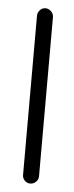

<svg xmlns="http://www.w3.org/2000/svg" viewBox="-48 -631 255 659"><g transform="rotate(5 80.0 -302.0)"><path d="M55 -576Q55 -587 63 -595.5Q71 -604 82 -604Q93 -604 101.5 -595.5Q110 -587 110 -576V-27Q110 -16 101.5 -8Q93 0 82 0Q71 0 63 -8Q55 -16 55 -27Z"/></g></svg>

Font: RIT Ala
Style: Regular
Weight: 400
Designer: Radhakrishan VN, Aswathy J
Version: 1.0